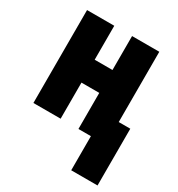

<svg xmlns="http://www.w3.org/2000/svg" viewBox="-179 -670 919 990"><g transform="rotate(30 281.0 -175.0)"><path d="M392.1 203.1V0H317.9V-214.8H211.9V0H49.8V-553.2H211.9V-351.1H317.9V-553.2H480V-134.8H548.8V203.1Z"/></g></svg>

Font: Open Sans Condensed ExtraBold
Style: Regular
Weight: 800
Width: 3
Designer: Monotype Design Team
Foundry: Monotype Imaging Inc.
Version: Version 3.000; ttfautohint (v1.8.4)